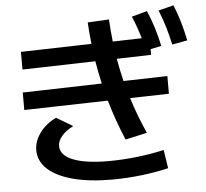

<svg xmlns="http://www.w3.org/2000/svg" viewBox="-57 -879 1053 982"><g transform="rotate(-5 469.0 -388.0)"><path d="M62.5 -441.4 469.2 -452.1Q455.6 -511.7 446.3 -568.4L71.3 -558.6V-649.4L434.1 -658.7Q427.2 -721.2 424.8 -769.5L534.2 -775.4Q537.1 -720.2 543.9 -661.1L692.9 -665Q676.8 -721.2 652.3 -779.3L731.4 -800.8Q750.5 -757.3 764.2 -713.1Q777.8 -668.9 789.1 -617.2L733.4 -605.5V-576.2L556.6 -571.3Q567.9 -507.3 581.1 -455.1L806.6 -460.9V-370.1L606.9 -365.2Q635.7 -272.9 676.8 -180.7L565.4 -156.2Q522 -259.3 492.2 -362.3L62.5 -351.6ZM791 -798.8 869.1 -818.4Q903.3 -736.3 923.8 -633.8L845.7 -619.1Q834.5 -670.4 821.5 -713.4Q808.6 -756.3 791 -798.8ZM105.5 -140.6Q105.5 -186.5 136.2 -229.2Q167 -272 220.7 -297.9L304.7 -248Q265.1 -228 244.4 -202.9Q223.6 -177.7 223.6 -152.3Q223.6 -105 287.6 -79.3Q351.6 -53.7 469.7 -53.7Q538.6 -53.7 614.5 -62.3Q690.4 -70.8 754.9 -85.9L769.5 8.8Q703.1 24.9 627.2 33.4Q551.3 42 477.5 42Q363.8 42 280 20Q196.3 -2 151.1 -43.2Q106 -84.5 105.5 -140.6Z"/></g></svg>

Font: Pretendard SemiBold
Style: Regular
Weight: 600
Designer: Base glyphs from Inter by Rasmus Andersson; Hangeul glyphs from Noto Sans CJK(Source Han Sans) by Jang Soo-young and Kan
Foundry: Kil Hyung-jin
Version: Version 1.309